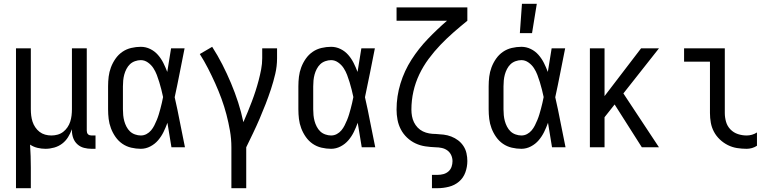

<svg xmlns="http://www.w3.org/2000/svg" viewBox="-20 -774 4040 1009"><path d="M64 215V-520H142V-200Q142 -183 144 -166.5Q146 -150 151 -134.5Q156 -119 165.5 -105Q175 -91 188 -81Q201 -71 217 -66.5Q233 -62 250 -62Q267 -62 283 -66.5Q299 -71 312 -81Q325 -91 334.5 -105Q344 -119 349 -134.5Q354 -150 356 -166.5Q358 -183 358 -200V-520H436V-87Q436 -82 437.5 -77Q439 -72 442.5 -68.5Q446 -65 451 -63.5Q456 -62 461 -62H482V8H461Q441 8 421.5 3Q402 -2 387 -15.5Q372 -29 365 -48Q358 -67 358 -87V-95Q350 -73 337.5 -53Q325 -33 306.5 -19Q288 -5 265 1.5Q242 8 219 8Q198 8 177 3Q156 -2 138 -14Q140 16 141 46.5Q142 77 142 107V215Z M720 8Q695 8 669.5 2Q644 -4 623 -18.5Q602 -33 587 -54.5Q572 -76 563 -100Q554 -124 551 -149Q548 -174 548 -200V-320Q548 -346 551 -371Q554 -396 563 -420Q572 -444 587 -465.5Q602 -487 623 -501.5Q644 -516 669.5 -522Q695 -528 720 -528Q746 -528 769.5 -516.5Q793 -505 810 -485.5Q827 -466 838.5 -443Q850 -420 859 -396Q864 -427 869 -458Q874 -489 879 -520H950Q937 -456 924.5 -391.5Q912 -327 898 -263Q913 -198 925.5 -132Q938 -66 952 0H881Q876 -32 870.5 -64Q865 -96 860 -128V-129Q851 -104 839.5 -80.5Q828 -57 811 -37Q794 -17 770 -4.5Q746 8 720 8ZM720 -62Q736 -62 750 -69.5Q764 -77 774 -89Q784 -101 791 -115Q798 -129 804 -143.5Q810 -158 814.5 -173Q819 -188 823 -203Q827 -218 830.5 -233Q834 -248 837 -264Q833 -283 828 -303Q823 -323 817 -342.5Q811 -362 804 -380.5Q797 -399 786 -416Q775 -433 757.5 -445.5Q740 -458 720 -458Q705 -458 689.5 -452.5Q674 -447 663 -436.5Q652 -426 644.5 -411.5Q637 -397 633 -382Q629 -367 627.5 -351.5Q626 -336 626 -320V-200Q626 -184 627.5 -168.5Q629 -153 633 -138Q637 -123 644.5 -108.5Q652 -94 663 -83.5Q674 -73 689.5 -67.5Q705 -62 720 -62Z M1196 215V0Q1196 -44 1188.5 -87Q1181 -130 1170 -172Q1159 -214 1144 -255Q1129 -296 1111 -336Q1093 -376 1073 -415Q1053 -454 1030 -490L1095 -528Q1124 -483 1148.5 -435Q1173 -387 1194 -337Q1215 -287 1231.5 -236Q1248 -185 1259 -132Q1271 -159 1282 -186Q1293 -213 1303.5 -240.5Q1314 -268 1323 -296Q1332 -324 1339.5 -352.5Q1347 -381 1352.5 -410Q1358 -439 1358 -468V-520H1436V-468Q1436 -426 1426.5 -385.5Q1417 -345 1404 -305.5Q1391 -266 1376 -227.5Q1361 -189 1344.5 -150.5Q1328 -112 1310 -74.5Q1292 -37 1274 0V215Z M1720 8Q1695 8 1669.5 2Q1644 -4 1623 -18.5Q1602 -33 1587 -54.5Q1572 -76 1563 -100Q1554 -124 1551 -149Q1548 -174 1548 -200V-320Q1548 -346 1551 -371Q1554 -396 1563 -420Q1572 -444 1587 -465.5Q1602 -487 1623 -501.5Q1644 -516 1669.5 -522Q1695 -528 1720 -528Q1746 -528 1769.5 -516.5Q1793 -505 1810 -485.5Q1827 -466 1838.5 -443Q1850 -420 1859 -396Q1864 -427 1869 -458Q1874 -489 1879 -520H1950Q1937 -456 1924.5 -391.5Q1912 -327 1898 -263Q1913 -198 1925.5 -132Q1938 -66 1952 0H1881Q1876 -32 1870.5 -64Q1865 -96 1860 -128V-129Q1851 -104 1839.5 -80.5Q1828 -57 1811 -37Q1794 -17 1770 -4.5Q1746 8 1720 8ZM1720 -62Q1736 -62 1750 -69.5Q1764 -77 1774 -89Q1784 -101 1791 -115Q1798 -129 1804 -143.5Q1810 -158 1814.5 -173Q1819 -188 1823 -203Q1827 -218 1830.5 -233Q1834 -248 1837 -264Q1833 -283 1828 -303Q1823 -323 1817 -342.5Q1811 -362 1804 -380.5Q1797 -399 1786 -416Q1775 -433 1757.5 -445.5Q1740 -458 1720 -458Q1705 -458 1689.5 -452.5Q1674 -447 1663 -436.5Q1652 -426 1644.5 -411.5Q1637 -397 1633 -382Q1629 -367 1627.5 -351.5Q1626 -336 1626 -320V-200Q1626 -184 1627.5 -168.5Q1629 -153 1633 -138Q1637 -123 1644.5 -108.5Q1652 -94 1663 -83.5Q1674 -73 1689.5 -67.5Q1705 -62 1720 -62Z M2250 215V145H2279Q2295 145 2310 141Q2325 137 2336.5 127Q2348 117 2353 102.5Q2358 88 2358 73Q2358 56 2351 41Q2344 26 2331 16.5Q2318 7 2301.5 3.5Q2285 0 2269 0Q2242 -1 2215 -5Q2188 -9 2163.5 -20.5Q2139 -32 2119 -51Q2099 -70 2086.5 -94Q2074 -118 2069 -144.5Q2064 -171 2064 -198Q2064 -268 2084.5 -335Q2105 -402 2142.5 -460.5Q2180 -519 2228.5 -569.5Q2277 -620 2329 -665H2064V-735H2436V-665Q2399 -635 2363 -603.5Q2327 -572 2294 -537.5Q2261 -503 2232.5 -464.5Q2204 -426 2183.5 -383Q2163 -340 2152.5 -293Q2142 -246 2142 -198Q2142 -181 2145 -164Q2148 -147 2155.5 -131.5Q2163 -116 2175 -103.5Q2187 -91 2202.5 -83.5Q2218 -76 2235 -73Q2252 -70 2269 -70H2270Q2291 -69 2311.5 -66.5Q2332 -64 2351.5 -56.5Q2371 -49 2387.5 -36.5Q2404 -24 2415.5 -6.5Q2427 11 2431.5 31.5Q2436 52 2436 72Q2436 103 2425.5 132Q2415 161 2392 180.5Q2369 200 2339 207.5Q2309 215 2279 215Z M2720 8Q2695 8 2669.5 2Q2644 -4 2623 -18.5Q2602 -33 2587 -54.5Q2572 -76 2563 -100Q2554 -124 2551 -149Q2548 -174 2548 -200V-320Q2548 -346 2551 -371Q2554 -396 2563 -420Q2572 -444 2587 -465.5Q2602 -487 2623 -501.5Q2644 -516 2669.5 -522Q2695 -528 2720 -528Q2746 -528 2769.5 -516.5Q2793 -505 2810 -485.5Q2827 -466 2838.5 -443Q2850 -420 2859 -396Q2864 -427 2869 -458Q2874 -489 2879 -520H2950Q2937 -456 2924.5 -391.5Q2912 -327 2898 -263Q2913 -198 2925.5 -132Q2938 -66 2952 0H2881Q2876 -32 2870.5 -64Q2865 -96 2860 -128V-129Q2851 -104 2839.5 -80.5Q2828 -57 2811 -37Q2794 -17 2770 -4.5Q2746 8 2720 8ZM2720 -62Q2736 -62 2750 -69.5Q2764 -77 2774 -89Q2784 -101 2791 -115Q2798 -129 2804 -143.5Q2810 -158 2814.5 -173Q2819 -188 2823 -203Q2827 -218 2830.5 -233Q2834 -248 2837 -264Q2833 -283 2828 -303Q2823 -323 2817 -342.5Q2811 -362 2804 -380.5Q2797 -399 2786 -416Q2775 -433 2757.5 -445.5Q2740 -458 2720 -458Q2705 -458 2689.5 -452.5Q2674 -447 2663 -436.5Q2652 -426 2644.5 -411.5Q2637 -397 2633 -382Q2629 -367 2627.5 -351.5Q2626 -336 2626 -320V-200Q2626 -184 2627.5 -168.5Q2629 -153 2633 -138Q2637 -123 2644.5 -108.5Q2652 -94 2663 -83.5Q2674 -73 2689.5 -67.5Q2705 -62 2720 -62ZM2712 -600 2723 -754H2801L2776 -600Z M3080 0V-520H3157V-269L3349 -520H3443L3256 -283L3443 0H3353L3210 -225L3157 -158V0Z M3904 8Q3878 8 3853 4Q3828 0 3805 -11.5Q3782 -23 3763 -41Q3744 -59 3732 -81.5Q3720 -104 3715.5 -129Q3711 -154 3711 -180V-450H3575V-520H3789V-180Q3789 -157 3795.5 -134Q3802 -111 3818.5 -94Q3835 -77 3857.5 -69.5Q3880 -62 3904 -62Q3918 -62 3932 -66Q3946 -70 3958 -78V-8Q3946 0 3932 4Q3918 8 3904 8Z"/></svg>

Font: Iosevka Fixed
Style: Regular
Weight: 400
Monospace: yes
Designer: Belleve Invis
Foundry: Belleve Invis
Version: Version 33.2.4